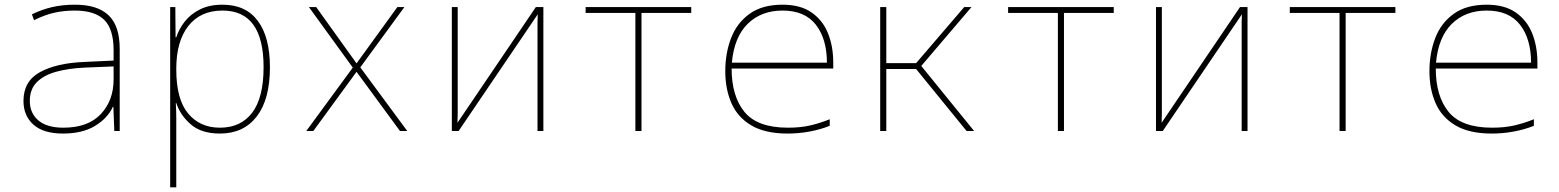

<svg xmlns="http://www.w3.org/2000/svg" viewBox="-20 -558 6640 818"><path d="M248 11Q165 11 122.5 -27Q80 -65 80 -128Q80 -212 150 -250.5Q220 -289 337 -294L464 -300V-343Q464 -435 423.5 -474Q383 -513 299 -513Q251 -513 210 -503.5Q169 -494 125 -472L116 -497Q157 -517 201 -527.5Q245 -538 300 -538Q395 -538 442.5 -493Q490 -448 490 -350V0H467L463 -103H461Q439 -55 385.5 -22Q332 11 248 11ZM250 -14Q355 -14 409.5 -72Q464 -130 464 -220V-275L342 -270Q273 -267 220 -252.5Q167 -238 137 -208Q107 -178 107 -128Q107 -76 143.5 -45Q180 -14 250 -14Z M705 240V-528H727L728 -399H731Q742 -434 767 -466Q792 -498 832 -518Q872 -538 928 -538Q1027 -538 1078.5 -469Q1130 -400 1130 -271Q1130 -135 1074 -62Q1018 11 917 11Q838 11 793 -28Q748 -67 731 -119H729Q731 -85 731 -51Q731 -17 731 15V240ZM917 -14Q1006 -14 1054.5 -78Q1103 -142 1103 -272Q1103 -513 928 -513Q834 -513 782.5 -447.5Q731 -382 731 -265V-262Q731 -135 781.5 -74.5Q832 -14 917 -14Z M1285 0 1483 -270 1296 -528H1327L1499 -288L1673 -528H1703L1515 -271L1715 0H1684L1499 -252L1315 0Z M1905 0V-528H1930V-112Q1930 -87 1930 -72.5Q1930 -58 1929 -35L2263 -528H2295V0H2270V-429Q2270 -450 2270 -462.5Q2270 -475 2271 -497L1934 0Z M2687 0V-503H2475V-528H2925V-503H2713V0Z M3336 11Q3239 11 3180.5 -24Q3122 -59 3096 -119Q3070 -179 3070 -254Q3070 -332 3095 -396.5Q3120 -461 3174 -499.5Q3228 -538 3314 -538Q3390 -538 3437.5 -505Q3485 -472 3507.5 -416.5Q3530 -361 3530 -291V-266H3097Q3097 -148 3152 -81Q3207 -14 3337 -14Q3390 -14 3431.5 -23.5Q3473 -33 3515 -50V-22Q3475 -6 3429 2.5Q3383 11 3336 11ZM3098 -291H3503Q3503 -392 3456 -452.5Q3409 -513 3314 -513Q3223 -513 3165.5 -456.5Q3108 -400 3098 -291Z M3730 0V-528H3756V-289H3883L4088 -528H4119L3905 -277L4130 0H4098L3883 -264H3756V0Z M4487 0V-503H4275V-528H4725V-503H4513V0Z M4905 0V-528H4930V-112Q4930 -87 4930 -72.5Q4930 -58 4929 -35L5263 -528H5295V0H5270V-429Q5270 -450 5270 -462.5Q5270 -475 5271 -497L4934 0Z M5687 0V-503H5475V-528H5925V-503H5713V0Z M6336 11Q6239 11 6180.5 -24Q6122 -59 6096 -119Q6070 -179 6070 -254Q6070 -332 6095 -396.5Q6120 -461 6174 -499.5Q6228 -538 6314 -538Q6390 -538 6437.5 -505Q6485 -472 6507.5 -416.5Q6530 -361 6530 -291V-266H6097Q6097 -148 6152 -81Q6207 -14 6337 -14Q6390 -14 6431.5 -23.5Q6473 -33 6515 -50V-22Q6475 -6 6429 2.5Q6383 11 6336 11ZM6098 -291H6503Q6503 -392 6456 -452.5Q6409 -513 6314 -513Q6223 -513 6165.5 -456.5Q6108 -400 6098 -291Z"/></svg>

Font: Noto Sans Mono Thin
Style: Regular
Weight: 100
Designer: Monotype Design Team
Foundry: Monotype Imaging Inc.
Version: Version 2.014